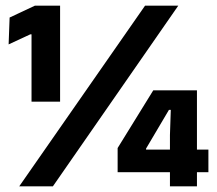

<svg xmlns="http://www.w3.org/2000/svg" viewBox="-20 -659 766 679"><path d="M192.5 -299.5H91.5V-537.5H87L10.5 -502L14 -597L103.5 -639H192.5ZM167 0H48L493 -639H610.5ZM676.5 0H581V-181.5L584 -270.5H577.5L496.5 -133.5V-102L452.5 -130H717V-50H396V-135.5L522 -339.5H676.5Z"/></svg>

Font: Anek Devanagari Medium
Style: Bold
Weight: 700
Version: Version 1.003